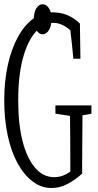

<svg xmlns="http://www.w3.org/2000/svg" viewBox="-30 -893 468 918"><path d="M407.2 -389.2Q407.2 -369.1 407.2 -349.1Q385.7 -344.7 364.3 -341.8Q362.8 -202.1 362.8 -114.3Q362.8 -85 362.8 -63Q327.6 -31.2 291 -12.7Q256.3 5.9 215.8 5.9Q167.5 5.9 127 -24.9Q85.4 -55.7 54.4 -111.8Q23.4 -168 6.8 -245.4Q-9.8 -322.8 -9.8 -413.6Q-9.8 -504.4 7.3 -581.8Q24.4 -659.2 55.4 -715.8Q86.4 -772.5 128.9 -803.7Q170.4 -834 219.2 -834Q272.9 -834 312.5 -810.5Q333.5 -798.3 352.1 -780.3Q353 -701.2 354.5 -612.3H320.8Q314 -684.6 306.6 -747.6Q296.4 -757.3 287.1 -763.2Q257.3 -783.7 225.6 -783.7Q177.7 -783.7 139.6 -739.7Q101.6 -695.8 79.3 -613.8Q57.1 -531.7 57.1 -414.3Q57.1 -296.9 78.6 -215.3Q100.1 -133.8 138.7 -89.8Q176.8 -45.9 229.5 -45.9Q258.8 -45.9 282.7 -58.6Q293 -63.5 306.2 -72.8Q306.2 -89.8 306.2 -114.3Q306.2 -243.2 304.7 -338.9Q269 -343.8 234.9 -349.6Q234.9 -369.1 234.9 -389.2ZM203.9 -749Q191.4 -729 173.8 -729Q156.2 -729 144 -749Q131.8 -769 131.8 -801.8Q131.8 -834.5 143.8 -853.5Q155.8 -872.6 173.8 -872.6Q191.9 -872.6 204.1 -853.5Q216.3 -834.5 216.3 -801.8Q216.3 -769 203.9 -749Z"/></svg>

Font: Scarab Serif
Style: Condensed-Light
Weight: 300
Designer: John Roberts
Foundry: Scarab
Version: 1.0